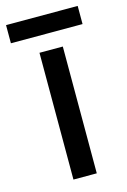

<svg xmlns="http://www.w3.org/2000/svg" viewBox="-127 -735 519 787"><g transform="rotate(-15 133.0 -341.5)"><path d="M183 0H84V-538H183ZM285 -683V-606H-19V-683Z"/></g></svg>

Font: Noto Sans New Tai Lue Medium
Style: Regular
Weight: 500
Version: Version 2.003